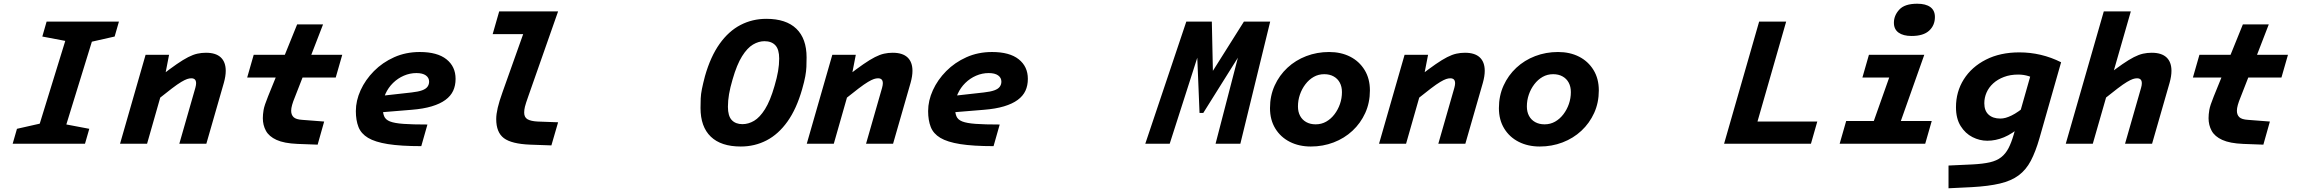

<svg xmlns="http://www.w3.org/2000/svg" viewBox="-20 -771 12320 1030"><path d="M362 -655H506L304 0H160ZM207 -575 230 -655H618L595 -575L418 -535ZM71 -80 248 -120 459 -80 436 0H48Z M887 -477 859 -333H864L769 0H624L761 -477ZM820 -232 843 -364Q892 -402 927.5 -426.5Q963 -451 989.5 -464.5Q1016 -478 1038.5 -483Q1061 -488 1085 -488Q1138 -488 1164.5 -463Q1191 -438 1191 -391Q1191 -377 1188.5 -361Q1186 -345 1181 -327L1087 0H942L1028 -300Q1030 -307 1031 -313.5Q1032 -320 1032 -324Q1032 -338 1025.5 -344.5Q1019 -351 1006 -351Q996 -351 984 -347Q972 -343 952.5 -331.5Q933 -320 901.5 -296Q870 -272 820 -232Z M1562 -250Q1552 -226 1547 -208Q1542 -190 1542 -177Q1542 -155 1555 -142.5Q1568 -130 1602 -128L1719 -119L1684 5L1576 1Q1504 -2 1463.5 -20.5Q1423 -39 1406.5 -69.5Q1390 -100 1390 -137Q1390 -157 1394 -181Q1398 -205 1418 -254L1459 -355H1306L1341 -477H1508L1574 -640H1713L1650 -477H1816L1781 -355H1603Z M2214 -379Q2179 -379 2146.5 -365Q2114 -351 2088.5 -326Q2063 -301 2048 -268Q2033 -235 2033 -197Q2033 -167 2040.5 -148Q2048 -129 2072 -119.5Q2096 -110 2144 -106.5Q2192 -103 2273 -103L2240 13Q2130 13 2061 2Q1992 -9 1954.5 -31.5Q1917 -54 1903 -90Q1889 -126 1889 -175Q1889 -231 1914.5 -287Q1940 -343 1986 -389.5Q2032 -436 2094.5 -464Q2157 -492 2232 -492Q2326 -492 2375 -453Q2424 -414 2424 -348Q2424 -312 2411 -284Q2398 -256 2369.5 -235Q2341 -214 2296 -200.5Q2251 -187 2188 -182L1981 -165L2009 -255L2188 -275Q2224 -279 2244.5 -286.5Q2265 -294 2273.5 -306Q2282 -318 2282 -333Q2282 -354 2264.5 -366.5Q2247 -379 2214 -379Z M2658 -710H2897L2862 -588H2623ZM2676 -277 2830 -710H2974L2815 -257Q2800 -215 2796 -198.5Q2792 -182 2792 -167Q2792 -142 2809.5 -131.5Q2827 -121 2864 -119L2974 -115L2938 9L2824 5Q2724 1 2683 -30Q2642 -61 2642 -132Q2642 -158 2650 -192.5Q2658 -227 2676 -277Z M4091 -670Q4197 -670 4252 -617Q4307 -564 4307 -463Q4307 -435 4306 -412Q4305 -389 4300 -361.5Q4295 -334 4283 -292Q4253 -187 4204.5 -119Q4156 -51 4092.5 -18Q4029 15 3954 15Q3848 15 3793 -38Q3738 -91 3738 -192Q3738 -220 3739 -243Q3740 -266 3745.5 -293.5Q3751 -321 3762 -363Q3792 -468 3840.5 -536Q3889 -604 3952.5 -637Q4016 -670 4091 -670ZM3963 -105Q3995 -105 4025.5 -123Q4056 -141 4084 -185.5Q4112 -230 4135 -310Q4148 -354 4154 -389Q4160 -424 4160 -457Q4160 -506 4139.5 -528Q4119 -550 4081 -550Q4050 -550 4019.5 -532Q3989 -514 3961 -469.5Q3933 -425 3910 -345Q3897 -301 3891 -266Q3885 -231 3885 -198Q3885 -149 3905.5 -127Q3926 -105 3963 -105Z M4571 -477 4543 -333H4548L4453 0H4308L4445 -477ZM4504 -232 4527 -364Q4576 -402 4611.5 -426.5Q4647 -451 4673.5 -464.5Q4700 -478 4722.5 -483Q4745 -488 4769 -488Q4822 -488 4848.5 -463Q4875 -438 4875 -391Q4875 -377 4872.5 -361Q4870 -345 4865 -327L4771 0H4626L4712 -300Q4714 -307 4715 -313.5Q4716 -320 4716 -324Q4716 -338 4709.5 -344.5Q4703 -351 4690 -351Q4680 -351 4668 -347Q4656 -343 4636.5 -331.5Q4617 -320 4585.5 -296Q4554 -272 4504 -232Z M5284 -379Q5249 -379 5216.5 -365Q5184 -351 5158.5 -326Q5133 -301 5118 -268Q5103 -235 5103 -197Q5103 -167 5110.5 -148Q5118 -129 5142 -119.5Q5166 -110 5214 -106.5Q5262 -103 5343 -103L5310 13Q5200 13 5131 2Q5062 -9 5024.5 -31.5Q4987 -54 4973 -90Q4959 -126 4959 -175Q4959 -231 4984.5 -287Q5010 -343 5056 -389.5Q5102 -436 5164.5 -464Q5227 -492 5302 -492Q5396 -492 5445 -453Q5494 -414 5494 -348Q5494 -312 5481 -284Q5468 -256 5439.5 -235Q5411 -214 5366 -200.5Q5321 -187 5258 -182L5051 -165L5079 -255L5258 -275Q5294 -279 5314.5 -286.5Q5335 -294 5343.5 -306Q5352 -318 5352 -333Q5352 -354 5334.5 -366.5Q5317 -379 5284 -379Z M6794 -655 6634 0H6501L6671 -655ZM6465 -655 6255 0H6124L6344 -655ZM6742 -655 6435 -165H6415L6395 -655H6481L6487 -374H6476L6653 -655Z M7110 -492Q7174 -492 7223 -467Q7272 -442 7300.5 -395.5Q7329 -349 7329 -286Q7329 -220 7304 -165Q7279 -110 7235.5 -69.5Q7192 -29 7134.5 -7Q7077 15 7012 15Q6949 15 6899.5 -10Q6850 -35 6821.5 -81.5Q6793 -128 6793 -191Q6793 -257 6818 -312Q6843 -367 6886.5 -407.5Q6930 -448 6987.5 -470Q7045 -492 7110 -492ZM7038 -104Q7069 -104 7094.5 -118.5Q7120 -133 7139 -158Q7158 -183 7168.5 -213.5Q7179 -244 7179 -277Q7179 -306 7167.5 -327.5Q7156 -349 7134.5 -361Q7113 -373 7084 -373Q7053 -373 7027.5 -358.5Q7002 -344 6983 -319Q6964 -294 6953.5 -263.5Q6943 -233 6943 -200Q6943 -171 6954.5 -149.5Q6966 -128 6987.5 -116Q7009 -104 7038 -104Z M7641 -477 7613 -333H7618L7523 0H7378L7515 -477ZM7574 -232 7597 -364Q7646 -402 7681.5 -426.5Q7717 -451 7743.5 -464.5Q7770 -478 7792.5 -483Q7815 -488 7839 -488Q7892 -488 7918.5 -463Q7945 -438 7945 -391Q7945 -377 7942.5 -361Q7940 -345 7935 -327L7841 0H7696L7782 -300Q7784 -307 7785 -313.5Q7786 -320 7786 -324Q7786 -338 7779.5 -344.5Q7773 -351 7760 -351Q7750 -351 7738 -347Q7726 -343 7706.5 -331.5Q7687 -320 7655.5 -296Q7624 -272 7574 -232Z M8338 -492Q8402 -492 8451 -467Q8500 -442 8528.5 -395.5Q8557 -349 8557 -286Q8557 -220 8532 -165Q8507 -110 8463.5 -69.5Q8420 -29 8362.5 -7Q8305 15 8240 15Q8177 15 8127.5 -10Q8078 -35 8049.5 -81.5Q8021 -128 8021 -191Q8021 -257 8046 -312Q8071 -367 8114.5 -407.5Q8158 -448 8215.5 -470Q8273 -492 8338 -492ZM8266 -104Q8297 -104 8322.5 -118.5Q8348 -133 8367 -158Q8386 -183 8396.5 -213.5Q8407 -244 8407 -277Q8407 -306 8395.5 -327.5Q8384 -349 8362.5 -361Q8341 -373 8312 -373Q8281 -373 8255.5 -358.5Q8230 -344 8211 -319Q8192 -294 8181.5 -263.5Q8171 -233 8171 -200Q8171 -171 8182.5 -149.5Q8194 -128 8215.5 -116Q8237 -104 8266 -104Z M9417 -655H9562L9374 0H9229ZM9273 0 9307 -119H9729L9695 0Z M10158 -477H10303L10134 0H9989ZM10006 -477H10235L10200 -355H9971ZM9884 -122H10343L10308 0H9849ZM10235 -578Q10190 -578 10165 -596Q10140 -614 10140 -649Q10140 -688 10169 -719.5Q10198 -751 10265 -751Q10311 -751 10335.5 -733Q10360 -715 10360 -680Q10360 -635 10329 -606.5Q10298 -578 10235 -578Z M10783 -50 10897 -451 11026 -437H11037L10921 -30Q10900 43 10874.5 91.5Q10849 140 10809.5 169.5Q10770 199 10709 213.5Q10648 228 10557 233L10433 239V117L10563 111Q10619 108 10655.5 99.5Q10692 91 10715.5 72.5Q10739 54 10754.5 24.5Q10770 -5 10783 -50ZM10911 -338Q10890 -354 10863 -362.5Q10836 -371 10807 -371Q10764 -371 10730 -358Q10696 -345 10672.5 -323.5Q10649 -302 10637 -274.5Q10625 -247 10625 -217Q10625 -177 10648 -156Q10671 -135 10711 -135Q10725 -135 10739.5 -139Q10754 -143 10771.5 -151.5Q10789 -160 10809 -174Q10829 -188 10853 -208L10825 -96Q10775 -53 10730.5 -34.5Q10686 -16 10641 -16Q10600 -16 10561.5 -35.5Q10523 -55 10498 -95Q10473 -135 10473 -196Q10473 -279 10515 -345.5Q10557 -412 10633.5 -451Q10710 -490 10813 -490Q10931 -490 11037 -437Z M11411 -710 11207 0H11062L11266 -710ZM11258 -232 11281 -364Q11330 -402 11365.5 -426.5Q11401 -451 11427.5 -464.5Q11454 -478 11476.5 -483Q11499 -488 11523 -488Q11576 -488 11602.5 -463Q11629 -438 11629 -391Q11629 -377 11626.5 -361Q11624 -345 11619 -327L11525 0H11380L11466 -300Q11468 -307 11469 -313Q11470 -319 11470 -324Q11470 -338 11463.5 -344.5Q11457 -351 11444 -351Q11434 -351 11422 -347Q11410 -343 11390.5 -331.5Q11371 -320 11339.5 -296Q11308 -272 11258 -232Z M12000 -250Q11990 -226 11985 -208Q11980 -190 11980 -177Q11980 -155 11993 -142.5Q12006 -130 12040 -128L12157 -119L12122 5L12014 1Q11942 -2 11901.5 -20.5Q11861 -39 11844.5 -69.5Q11828 -100 11828 -137Q11828 -157 11832 -181Q11836 -205 11856 -254L11897 -355H11744L11779 -477H11946L12012 -640H12151L12088 -477H12254L12219 -355H12041Z"/></svg>

Font: Intel One Mono Light
Style: Italic
Weight: 300
Italic angle: -16°
Monospace: yes
Designer: Fred Shallcrass
Foundry: Frere-Jones Type LLC
Version: Version 1.004